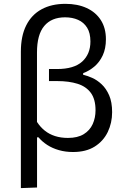

<svg xmlns="http://www.w3.org/2000/svg" viewBox="-20 -765 639 980"><path d="M86.5 195.1Q86.5 139.8 86.5 87.1Q86.5 34.4 86.5 -26.8V-501.1Q86.5 -581.4 113.9 -635.6Q141.2 -689.9 192.2 -717.6Q243.2 -745.4 313.8 -745.4Q376 -745.4 422.4 -724Q468.9 -702.7 494.7 -662.3Q520.6 -621.9 520.6 -564.8Q520.6 -517.1 504.4 -482.4Q488.2 -447.7 461.8 -425.4Q435.4 -403 404.6 -391.8V-383Q425.2 -378.9 450.4 -367.6Q475.7 -356.4 498.9 -334.7Q522.1 -313 537.2 -278.4Q552.3 -243.8 552.3 -192.5Q552.3 -137.6 530 -91.2Q507.6 -44.8 463.4 -16.9Q419.2 10.9 352.7 10.9Q314 10.9 280.7 1.3Q247.3 -8.2 221.1 -25.2Q194.8 -42.3 176.4 -64.2H169.1V-23.3Q169.1 35.2 169.1 86Q169.1 136.7 169.1 192ZM326.8 -61Q376.2 -61 407.3 -80.1Q438.4 -99.2 453 -131.3Q467.6 -163.4 467.6 -202.2Q467.6 -258.1 443.8 -290.8Q419.9 -323.4 376 -337.3Q332 -351.2 271.6 -351.2Q261.3 -351.2 250.8 -351.2Q240.3 -351.2 230 -351.2V-412.7Q240.5 -412.7 250.6 -412.7Q260.8 -412.7 271.2 -412.7Q357.7 -412.7 399.6 -450.8Q441.5 -489 441.5 -553.3Q441.5 -596.6 424.7 -623.6Q407.9 -650.7 378.7 -663.6Q349.5 -676.6 312.3 -676.6Q242.7 -676.6 205.8 -632.4Q168.8 -588.3 168.8 -497.3V-142.7Q185.7 -116.5 208.6 -98.2Q231.4 -79.9 261 -70.5Q290.6 -61 326.8 -61Z"/></svg>

Font: Commissioner Thin
Style: Regular
Weight: 100
Designer: Kostas Bartsokas
Foundry: Kostas Bartsokas
Version: Version 1.001;gftools[0.9.23]